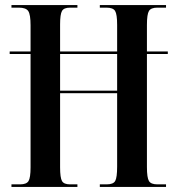

<svg xmlns="http://www.w3.org/2000/svg" viewBox="-20 -734 696 754"><path d="M25 0V-10H59Q84 -10 92 -23Q100 -36 100 -77V-522H18V-532H100V-635Q100 -677 91 -690.5Q82 -704 54 -704H25V-714H284V-704H255Q231 -704 223.5 -691Q216 -678 216 -638V-532H440V-636Q440 -678 432 -691Q424 -704 398 -704H372V-714H632V-704H598Q573 -704 565 -691Q557 -678 557 -636V-532H639V-522H557V-78Q557 -36 565 -23Q573 -10 598 -10H632V0H372V-10H399Q425 -10 432.5 -23.5Q440 -37 440 -80V-368H216V-77Q216 -36 223.5 -23Q231 -10 255 -10H284V0ZM216 -378H440V-522H216Z"/></svg>

Font: Noto Serif Display ExtraCondensed SemiBold
Style: Regular
Weight: 600
Width: 2
Designer: Monotype Design Team
Foundry: Monotype Imaging Inc.
Version: Version 2.009